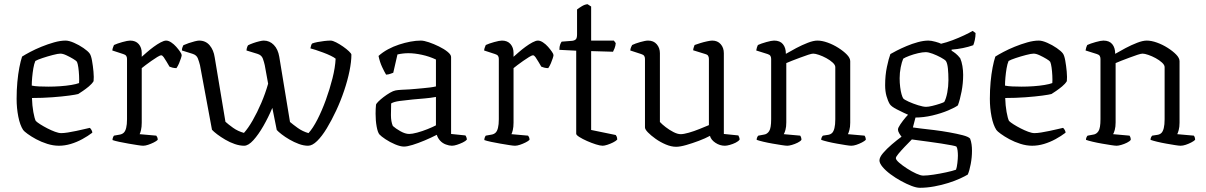

<svg xmlns="http://www.w3.org/2000/svg" viewBox="-20 -693 5735 913"><path d="M260 0Q233 0 204.5 -9Q176 -18 152 -31Q128 -44 111 -56.5Q94 -69 90 -75Q75 -98 67 -138.5Q59 -179 59 -223Q59 -265 62.5 -303Q66 -341 72 -372Q78 -403 85 -424Q99 -433 123.5 -446Q148 -459 177.5 -471Q207 -483 237 -491.5Q267 -500 292 -500Q308 -500 332 -489.5Q356 -479 377 -464.5Q398 -450 406 -439Q413 -430 417.5 -405Q422 -380 424.5 -352.5Q427 -325 425 -307Q417 -294 402.5 -282Q388 -270 374 -260.5Q360 -251 352 -246Q342 -243 309 -238.5Q276 -234 229 -230.5Q182 -227 132 -227Q133 -191 138.5 -160.5Q144 -130 150 -118Q157 -111 172 -101.5Q187 -92 205.5 -82.5Q224 -73 241.5 -66.5Q259 -60 271 -60Q284 -60 303 -63Q322 -66 343 -70.5Q364 -75 381 -79Q398 -83 407 -85Q411 -82 415 -75Q419 -68 419 -62Q398 -46 371.5 -31.5Q345 -17 316.5 -8.5Q288 0 260 0ZM210 -281Q238 -281 266.5 -283Q295 -285 319 -289Q343 -293 356 -298Q357 -313 356 -333.5Q355 -354 352.5 -372Q350 -390 346 -399Q343 -404 328 -413Q313 -422 296 -430Q279 -438 267 -438Q256 -438 231 -431.5Q206 -425 182 -417Q158 -409 148 -403Q142 -389 138.5 -368Q135 -347 133 -325Q131 -303 131 -286Q144 -283 165.5 -282Q187 -281 210 -281Z M661 0Q653 0 634 -3Q615 -6 591.5 -10Q568 -14 547 -18.5Q526 -23 515 -27Q515 -34 517.5 -40Q520 -46 522 -48L550 -53Q561 -55 568.5 -62Q576 -69 580 -85Q584 -101 584 -126V-413Q584 -422 580 -427.5Q576 -433 566 -436L514 -453Q515 -462 518 -469Q521 -476 522 -479Q537 -486 562 -493Q587 -500 599 -500Q625 -500 639.5 -483.5Q654 -467 654 -441V-423Q663 -431 678.5 -444.5Q694 -458 711 -470.5Q728 -483 744 -491.5Q760 -500 770 -500Q781 -500 794 -491.5Q807 -483 818 -470.5Q829 -458 836.5 -447Q844 -436 844 -431Q844 -427 840.5 -416Q837 -405 831.5 -392Q826 -379 819 -369Q809 -369 799.5 -371.5Q790 -374 786 -376Q780 -386 772.5 -399Q765 -412 758.5 -421Q752 -430 747 -430Q741 -430 728 -422Q715 -414 700 -403.5Q685 -393 672.5 -383.5Q660 -374 654 -369V-110Q654 -89 650.5 -74.5Q647 -60 644 -55L723 -48Q725 -46 727.5 -41Q730 -36 730 -28Q724 -22 711 -15.5Q698 -9 684.5 -4.5Q671 0 661 0Z M1141 0Q1120 0 1096.5 -8Q1073 -16 1051 -29Q1029 -42 1012.5 -54.5Q996 -67 988 -76L931 -383Q927 -399 921 -415Q915 -431 896 -437L845 -453Q845 -462 848 -469Q851 -476 852 -478Q863 -483 877.5 -488Q892 -493 906 -496.5Q920 -500 927 -500Q958 -500 977 -477.5Q996 -455 1001 -420L1052 -114Q1065 -102 1088 -85.5Q1111 -69 1140 -61Q1160 -83 1181.5 -120.5Q1203 -158 1222.5 -203.5Q1242 -249 1255 -295L1239 -383Q1236 -397 1230 -414Q1224 -431 1204 -437L1152 -453Q1153 -463 1155.5 -469.5Q1158 -476 1160 -478Q1170 -483 1184 -488Q1198 -493 1212.5 -496.5Q1227 -500 1234 -500Q1262 -500 1282 -479.5Q1302 -459 1308 -423L1359 -113Q1373 -101 1396 -84.5Q1419 -68 1447 -60Q1468 -83 1489.5 -125Q1511 -167 1529.5 -218Q1548 -269 1561 -320.5Q1574 -372 1576 -414Q1569 -420 1552.5 -428Q1536 -436 1517 -443Q1498 -450 1481.5 -455.5Q1465 -461 1456 -463Q1458 -472 1459.5 -477Q1461 -482 1464 -486Q1474 -490 1489.5 -493Q1505 -496 1522 -498Q1539 -500 1552 -500Q1562 -500 1578.5 -491.5Q1595 -483 1611.5 -471.5Q1628 -460 1639.5 -449Q1651 -438 1651 -433Q1651 -400 1642 -355.5Q1633 -311 1616.5 -262Q1600 -213 1578.5 -167Q1557 -121 1534 -83Q1511 -45 1488 -22.5Q1465 0 1445 0Q1424 0 1401 -8.5Q1378 -17 1356.5 -29.5Q1335 -42 1319 -54.5Q1303 -67 1296 -75L1275 -180Q1256 -135 1232.5 -94Q1209 -53 1185 -26.5Q1161 0 1141 0Z M1901 4Q1884 4 1859 -6.5Q1834 -17 1813 -31Q1792 -45 1784 -54Q1776 -64 1771 -91.5Q1766 -119 1766 -152Q1766 -164 1766.5 -174.5Q1767 -185 1768 -195Q1769 -200 1779 -210Q1789 -220 1804 -231.5Q1819 -243 1834.5 -252Q1850 -261 1861 -263Q1871 -265 1888.5 -266Q1906 -267 1928 -268Q1942 -269 1958 -270.5Q1974 -272 1991 -273.5Q2008 -275 2024 -277Q2040 -279 2053 -282V-410Q2021 -425 1986 -432.5Q1951 -440 1922 -440Q1909 -440 1896 -438.5Q1883 -437 1870 -434L1850 -347Q1846 -346 1837.5 -342.5Q1829 -339 1816 -338Q1808 -351 1797 -374.5Q1786 -398 1780 -427Q1800 -445 1825 -458.5Q1850 -472 1877.5 -481Q1905 -490 1931.5 -495Q1958 -500 1981 -500Q1996 -500 2019.5 -492Q2043 -484 2067.5 -472Q2092 -460 2108.5 -446.5Q2125 -433 2125 -422V-56L2193 -49Q2195 -47 2197.5 -41Q2200 -35 2200 -29Q2194 -22 2180.5 -15.5Q2167 -9 2153 -4.5Q2139 0 2129 0Q2116 0 2100 -6Q2084 -12 2073 -24Q2062 -36 2057 -52Q2030 -38 1999 -25Q1968 -12 1942 -4Q1916 4 1901 4ZM1926 -56Q1940 -56 1964 -62.5Q1988 -69 2013 -79Q2038 -89 2053 -97V-232Q2025 -227 2000 -225Q1975 -223 1943 -220Q1911 -217 1881.5 -213Q1852 -209 1840 -201Q1839 -176 1839 -145.5Q1839 -115 1848 -94Q1861 -82 1884 -69Q1907 -56 1926 -56Z M2429 0Q2421 0 2402 -3Q2383 -6 2359.5 -10Q2336 -14 2315 -18.5Q2294 -23 2283 -27Q2283 -34 2285.5 -40Q2288 -46 2290 -48L2318 -53Q2329 -55 2336.5 -62Q2344 -69 2348 -85Q2352 -101 2352 -126V-413Q2352 -422 2348 -427.5Q2344 -433 2334 -436L2282 -453Q2283 -462 2286 -469Q2289 -476 2290 -479Q2305 -486 2330 -493Q2355 -500 2367 -500Q2393 -500 2407.5 -483.5Q2422 -467 2422 -441V-423Q2431 -431 2446.5 -444.5Q2462 -458 2479 -470.5Q2496 -483 2512 -491.5Q2528 -500 2538 -500Q2549 -500 2562 -491.5Q2575 -483 2586 -470.5Q2597 -458 2604.5 -447Q2612 -436 2612 -431Q2612 -427 2608.5 -416Q2605 -405 2599.5 -392Q2594 -379 2587 -369Q2577 -369 2567.5 -371.5Q2558 -374 2554 -376Q2548 -386 2540.5 -399Q2533 -412 2526.5 -421Q2520 -430 2515 -430Q2509 -430 2496 -422Q2483 -414 2468 -403.5Q2453 -393 2440.5 -383.5Q2428 -374 2422 -369V-110Q2422 -89 2418.5 -74.5Q2415 -60 2412 -55L2491 -48Q2493 -46 2495.5 -41Q2498 -36 2498 -28Q2492 -22 2479 -15.5Q2466 -9 2452.5 -4.5Q2439 0 2429 0Z M2846 0Q2834 0 2813.5 -6.5Q2793 -13 2771.5 -22.5Q2750 -32 2735 -41.5Q2720 -51 2720 -57V-452L2640 -456Q2640 -472 2644 -482Q2648 -492 2651 -495L2702 -499Q2714 -501 2719 -507Q2724 -513 2724 -530V-648Q2733 -655 2747 -663.5Q2761 -672 2774 -673L2791 -662V-500H2899L2908 -488Q2907 -475 2902.5 -463.5Q2898 -452 2895 -447L2791 -450V-75L2908 -51Q2910 -49 2912.5 -43.5Q2915 -38 2915 -29Q2908 -22 2895 -15.5Q2882 -9 2868 -4.5Q2854 0 2846 0Z M3195 5Q3172 5 3146 -6Q3120 -17 3097.5 -33Q3075 -49 3061 -63.5Q3047 -78 3047 -87V-413Q3047 -422 3043 -427.5Q3039 -433 3029 -436L2977 -453Q2978 -462 2981 -469Q2984 -476 2986 -479Q3000 -486 3024.5 -493Q3049 -500 3062 -500Q3088 -500 3103 -482.5Q3118 -465 3118 -440V-113Q3128 -102 3145.5 -88.5Q3163 -75 3182.5 -65Q3202 -55 3217 -55Q3231 -55 3255.5 -62Q3280 -69 3306 -79.5Q3332 -90 3351 -98V-413Q3351 -422 3347 -428Q3343 -434 3334 -436L3276 -454Q3277 -463 3279.5 -469.5Q3282 -476 3283 -479Q3294 -483 3310 -488Q3326 -493 3342.5 -496.5Q3359 -500 3367 -500Q3392 -500 3407 -483Q3422 -466 3422 -440V-56L3491 -49Q3493 -45 3495 -40Q3497 -35 3497 -29Q3491 -21 3478 -14.5Q3465 -8 3450.5 -4Q3436 0 3427 0Q3403 0 3382 -14Q3361 -28 3356 -47Q3334 -35 3303.5 -23.5Q3273 -12 3243.5 -3.5Q3214 5 3195 5Z M3724 0Q3716 0 3697 -3Q3678 -6 3654.5 -10Q3631 -14 3610 -19Q3589 -24 3578 -28Q3578 -35 3581 -41Q3584 -47 3586 -48L3613 -53Q3628 -55 3637.5 -69.5Q3647 -84 3647 -126V-413Q3647 -421 3643.5 -427Q3640 -433 3630 -436L3576 -453Q3578 -463 3579.5 -468Q3581 -473 3584 -479Q3599 -486 3624 -493Q3649 -500 3661 -500Q3689 -500 3703 -483Q3717 -466 3717 -437Q3739 -450 3766.5 -464.5Q3794 -479 3821 -489.5Q3848 -500 3867 -500Q3889 -500 3915.5 -490.5Q3942 -481 3966.5 -465.5Q3991 -450 4007 -433.5Q4023 -417 4023 -402V-110Q4023 -89 4019 -74.5Q4015 -60 4012 -55L4091 -48Q4094 -44 4095.5 -39Q4097 -34 4097 -28Q4091 -22 4078.5 -15.5Q4066 -9 4052.5 -4.5Q4039 0 4028 0Q4020 0 4001.5 -3Q3983 -6 3960 -10Q3937 -14 3916.5 -19Q3896 -24 3885 -28Q3885 -35 3887.5 -40Q3890 -45 3893 -48L3919 -52Q3930 -54 3937 -61Q3944 -68 3948 -84Q3952 -100 3952 -126V-374Q3952 -384 3939.5 -395.5Q3927 -407 3909.5 -416.5Q3892 -426 3874.5 -432Q3857 -438 3847 -438Q3840 -438 3823 -432.5Q3806 -427 3785 -419Q3764 -411 3745.5 -404Q3727 -397 3719 -393V-111Q3719 -90 3715 -75.5Q3711 -61 3707 -55L3785 -48Q3788 -44 3789.5 -39Q3791 -34 3791 -28Q3786 -21 3773 -14.5Q3760 -8 3746 -4Q3732 0 3724 0Z M4354 200Q4338 200 4314.5 191Q4291 182 4264.5 167.5Q4238 153 4214.5 135.5Q4191 118 4176.5 100.5Q4162 83 4162 70Q4162 55 4179 35Q4196 15 4220.5 -6Q4245 -27 4267 -43Q4262 -49 4256 -59Q4250 -69 4250 -77Q4250 -85 4261.5 -102Q4273 -119 4287.5 -136Q4302 -153 4312 -160L4338 -152L4321 -87Q4331 -85 4358.5 -82Q4386 -79 4422.5 -74.5Q4459 -70 4495 -63.5Q4531 -57 4558 -50Q4585 -43 4593 -34Q4598 -21 4600 -6.5Q4602 8 4602 24Q4602 55 4596 87Q4590 119 4582 137Q4569 145 4545 156Q4521 167 4489.5 177Q4458 187 4422.5 193.5Q4387 200 4354 200ZM4370 142Q4389 142 4419 137.5Q4449 133 4479 126.5Q4509 120 4526 114Q4530 104 4532.5 82.5Q4535 61 4535 47Q4535 35 4533.5 22.5Q4532 10 4528 4Q4526 2 4505.5 -2Q4485 -6 4456 -10.5Q4427 -15 4397 -19Q4367 -23 4344.5 -26Q4322 -29 4316 -30Q4300 -14 4282 5Q4264 24 4252 38.5Q4240 53 4240 59Q4240 67 4255.5 80.5Q4271 94 4293.5 108.5Q4316 123 4337 132.5Q4358 142 4370 142ZM4330 -134Q4300 -146 4279 -156Q4258 -166 4244.5 -173Q4231 -180 4223 -186Q4215 -192 4211 -198Q4202 -213 4195.5 -236Q4189 -259 4189 -288Q4189 -335 4197.5 -375Q4206 -415 4214 -436Q4224 -442 4244.5 -452.5Q4265 -463 4291 -474Q4317 -485 4344.5 -492.5Q4372 -500 4395 -500Q4408 -500 4428 -494.5Q4448 -489 4455 -485Q4481 -491 4510 -502Q4539 -513 4564.5 -525Q4590 -537 4605 -546L4619 -536Q4619 -519 4615.5 -503Q4612 -487 4608 -478Q4586 -470 4559 -464.5Q4532 -459 4505 -457V-452Q4515 -446 4525 -438Q4535 -430 4546 -416Q4553 -400 4556.5 -379Q4560 -358 4560 -337Q4560 -297 4552.5 -258Q4545 -219 4535 -192Q4522 -182 4489 -168Q4456 -154 4414 -144Q4372 -134 4330 -134ZM4384 -185Q4395 -185 4413.5 -189.5Q4432 -194 4448.5 -199.5Q4465 -205 4470 -208Q4479 -224 4484.5 -253Q4490 -282 4490 -312Q4490 -343 4487.5 -367.5Q4485 -392 4478 -403Q4472 -410 4453.5 -420Q4435 -430 4415 -437.5Q4395 -445 4382 -445Q4367 -445 4345.5 -440Q4324 -435 4304 -427.5Q4284 -420 4275 -414Q4268 -398 4263 -372.5Q4258 -347 4258 -321Q4258 -299 4260.5 -279Q4263 -259 4267 -245Q4271 -231 4275 -225Q4280 -219 4301 -209.5Q4322 -200 4346 -192.5Q4370 -185 4384 -185Z M4888 0Q4861 0 4832.5 -9Q4804 -18 4780 -31Q4756 -44 4739 -56.5Q4722 -69 4718 -75Q4703 -98 4695 -138.5Q4687 -179 4687 -223Q4687 -265 4690.5 -303Q4694 -341 4700 -372Q4706 -403 4713 -424Q4727 -433 4751.5 -446Q4776 -459 4805.5 -471Q4835 -483 4865 -491.5Q4895 -500 4920 -500Q4936 -500 4960 -489.5Q4984 -479 5005 -464.5Q5026 -450 5034 -439Q5041 -430 5045.5 -405Q5050 -380 5052.5 -352.5Q5055 -325 5053 -307Q5045 -294 5030.5 -282Q5016 -270 5002 -260.5Q4988 -251 4980 -246Q4970 -243 4937 -238.5Q4904 -234 4857 -230.5Q4810 -227 4760 -227Q4761 -191 4766.5 -160.5Q4772 -130 4778 -118Q4785 -111 4800 -101.5Q4815 -92 4833.5 -82.5Q4852 -73 4869.5 -66.5Q4887 -60 4899 -60Q4912 -60 4931 -63Q4950 -66 4971 -70.5Q4992 -75 5009 -79Q5026 -83 5035 -85Q5039 -82 5043 -75Q5047 -68 5047 -62Q5026 -46 4999.5 -31.5Q4973 -17 4944.5 -8.5Q4916 0 4888 0ZM4838 -281Q4866 -281 4894.5 -283Q4923 -285 4947 -289Q4971 -293 4984 -298Q4985 -313 4984 -333.5Q4983 -354 4980.5 -372Q4978 -390 4974 -399Q4971 -404 4956 -413Q4941 -422 4924 -430Q4907 -438 4895 -438Q4884 -438 4859 -431.5Q4834 -425 4810 -417Q4786 -409 4776 -403Q4770 -389 4766.5 -368Q4763 -347 4761 -325Q4759 -303 4759 -286Q4772 -283 4793.5 -282Q4815 -281 4838 -281Z M5290 0Q5282 0 5263 -3Q5244 -6 5220.5 -10Q5197 -14 5176 -19Q5155 -24 5144 -28Q5144 -35 5147 -41Q5150 -47 5152 -48L5179 -53Q5194 -55 5203.5 -69.5Q5213 -84 5213 -126V-413Q5213 -421 5209.5 -427Q5206 -433 5196 -436L5142 -453Q5144 -463 5145.5 -468Q5147 -473 5150 -479Q5165 -486 5190 -493Q5215 -500 5227 -500Q5255 -500 5269 -483Q5283 -466 5283 -437Q5305 -450 5332.5 -464.5Q5360 -479 5387 -489.5Q5414 -500 5433 -500Q5455 -500 5481.5 -490.5Q5508 -481 5532.5 -465.5Q5557 -450 5573 -433.5Q5589 -417 5589 -402V-110Q5589 -89 5585 -74.5Q5581 -60 5578 -55L5657 -48Q5660 -44 5661.5 -39Q5663 -34 5663 -28Q5657 -22 5644.5 -15.5Q5632 -9 5618.5 -4.5Q5605 0 5594 0Q5586 0 5567.5 -3Q5549 -6 5526 -10Q5503 -14 5482.5 -19Q5462 -24 5451 -28Q5451 -35 5453.5 -40Q5456 -45 5459 -48L5485 -52Q5496 -54 5503 -61Q5510 -68 5514 -84Q5518 -100 5518 -126V-374Q5518 -384 5505.5 -395.5Q5493 -407 5475.5 -416.5Q5458 -426 5440.5 -432Q5423 -438 5413 -438Q5406 -438 5389 -432.5Q5372 -427 5351 -419Q5330 -411 5311.5 -404Q5293 -397 5285 -393V-111Q5285 -90 5281 -75.5Q5277 -61 5273 -55L5351 -48Q5354 -44 5355.5 -39Q5357 -34 5357 -28Q5352 -21 5339 -14.5Q5326 -8 5312 -4Q5298 0 5290 0Z"/></svg>

Font: Texturina 12pt ExtraLight
Style: Regular
Weight: 250
Designer: Guillermo Torres Carreño
Foundry: Omnibus-Type
Version: Version 1.002